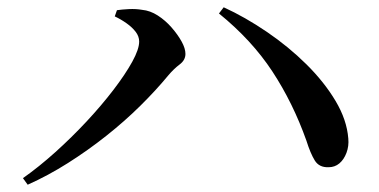

<svg xmlns="http://www.w3.org/2000/svg" viewBox="-20 -606 1040 527"><path d="M43 -117Q87 -148 132 -188.5Q177 -229 218 -273Q259 -317 291.5 -359.5Q324 -402 343 -436.5Q362 -471 362 -492Q362 -506 352.5 -518.5Q343 -531 327.5 -542Q312 -553 295 -561L301 -578Q314 -580 333.5 -581Q353 -582 370 -579Q392 -577 413 -563.5Q434 -550 451 -530.5Q468 -511 478.5 -492Q489 -473 489 -458Q489 -441 473 -429Q457 -417 441 -398Q408 -358 365 -315.5Q322 -273 271.5 -233Q221 -193 166.5 -158.5Q112 -124 56 -99ZM882 -147Q856 -146 844 -165.5Q832 -185 821 -220Q784 -324 727.5 -410Q671 -496 581 -569L594 -586Q653 -559 712.5 -518.5Q772 -478 821 -429.5Q870 -381 901 -329Q932 -277 936 -226Q938 -205 931 -186.5Q924 -168 911.5 -157.5Q899 -147 882 -147Z"/></svg>

Font: Noto Serif JP ExtraLight SemiBold
Style: Regular
Weight: 600
Version: Version 2.003-H1;hotconv 1.1.1;makeotfexe 2.6.0